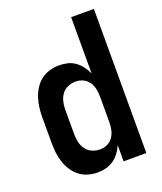

<svg xmlns="http://www.w3.org/2000/svg" viewBox="-138 -824 775 920"><g transform="rotate(-20 250.0 -363.5)"><path d="M201 8Q223 8 244 2.5Q265 -3 282.5 -15Q300 -27 313 -44.5Q326 -62 335 -82V0H451V-735H335V-448Q326 -468 313 -485.5Q300 -503 282.5 -515.5Q265 -528 244 -533Q223 -538 201 -538Q177 -538 152.5 -531Q128 -524 108.5 -509Q89 -494 75.5 -472.5Q62 -451 54.5 -427.5Q47 -404 44 -379.5Q41 -355 41 -330V-200Q41 -175 44 -150.5Q47 -126 54.5 -102.5Q62 -79 75.5 -58Q89 -37 108.5 -21.5Q128 -6 152.5 1Q177 8 201 8ZM249 -92Q229 -92 210 -100Q191 -108 179 -124Q167 -140 162 -160Q157 -180 157 -200V-330Q157 -350 162 -370Q167 -390 179 -406Q191 -422 210 -430Q229 -438 249 -438Q269 -438 287 -429.5Q305 -421 316 -405Q327 -389 331 -369.5Q335 -350 335 -330V-200Q335 -181 331 -161.5Q327 -142 316 -125.5Q305 -109 287 -100.5Q269 -92 249 -92Z"/></g></svg>

Font: Iosevka SS09
Style: Bold
Weight: 700
Monospace: yes
Designer: Belleve Invis
Foundry: Belleve Invis
Version: Version 5.2.1; ttfautohint (v1.8.3)